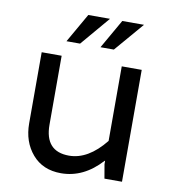

<svg xmlns="http://www.w3.org/2000/svg" viewBox="-81 -782 772 862"><g transform="rotate(10 305.0 -350.5)"><path d="M254 10Q171 10 123 -46Q75 -102 75 -186V-510H166V-196Q166 -74 276 -74Q363 -74 440 -170V-510H531V0H451L440 -64V-79H438Q357 10 254 10ZM252 -711H351L238 -578H176ZM407 -711H506L392 -578H331Z"/></g></svg>

Font: Varela
Style: Regular
Weight: 400
Designer: Joe Prince
Foundry: Joe Prince
Version: Version 1.000